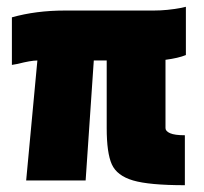

<svg xmlns="http://www.w3.org/2000/svg" viewBox="-20 -531 600 565"><path d="M294 -154V-353H256L232 0H57L90 -353Q71 -353 32 -343L15 -340V-480Q86 -500 171 -500H432Q472 -500 514 -508L527 -511V-369Q505 -360 467 -355V-154Q467 -145 480.5 -139Q494 -133 524 -133V14Q419 14 371.5 0Q324 -14 309 -47.5Q294 -81 294 -154Z"/></svg>

Font: Cairo Black
Style: Regular
Weight: 900
Designer: Mohamed Gaber, the designers of Titillium
Foundry: Kief Type Foundry
Version: Version 2.009; ttfautohint (v1.5.33-1714) -l 8 -r 50 -G 200 